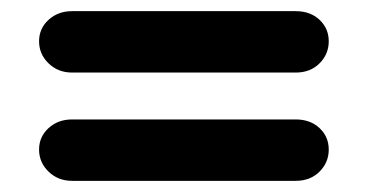

<svg xmlns="http://www.w3.org/2000/svg" viewBox="-20 -475 659 344"><path d="M510 -345H109Q84 -345 67 -361.5Q50 -378 50 -401Q50 -424 67 -439.5Q84 -455 109 -455H510Q536 -455 552.5 -439.5Q569 -424 569 -401Q569 -378 552.5 -361.5Q536 -345 510 -345ZM510 -151H109Q84 -151 67 -167.5Q50 -184 50 -207Q50 -230 67 -245.5Q84 -261 109 -261H510Q536 -261 552.5 -245.5Q569 -230 569 -207Q569 -184 552.5 -167.5Q536 -151 510 -151Z"/></svg>

Font: Quicksand Variable Light
Style: Regular
Weight: 300
Designer: Andrew Paglinawan
Foundry: Andrew Paglinawan
Version: Version 3.004